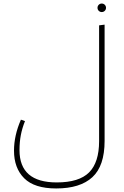

<svg xmlns="http://www.w3.org/2000/svg" viewBox="-20 -877 699 1083"><path d="M570 -738V-82Q570 59 501 122.5Q432 186 297 186Q174 186 116.5 128.5Q59 71 59 -27Q59 -113 98 -202L121 -194Q105 -154 97.5 -115Q90 -76 90 -30Q90 152 300 152Q426 152 482.5 95.5Q539 39 539 -81V-734ZM530 -833Q530 -843 537 -850Q544 -857 554 -857Q564 -857 571 -850Q578 -843 578 -833Q578 -823 571 -816Q564 -809 554 -809Q544 -809 537 -816Q530 -823 530 -833Z"/></svg>

Font: FiraGO UltraLight
Style: Regular
Weight: 200
Designer: bBox Type
Foundry: bBox Type GmbH
Version: Version 1.001